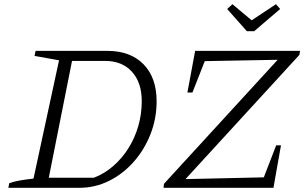

<svg xmlns="http://www.w3.org/2000/svg" viewBox="-20 -897 1453 917"><path d="M493 -654Q603 -654 665.5 -590Q728 -526 728 -413Q728 -330 698.5 -255.5Q669 -181 618 -123.5Q567 -66 500.5 -33Q434 0 359 0H20L24 -22Q46 -30 74.5 -35Q103 -40 140 -44L262 -609L145 -630L150 -654ZM428 -48Q480 -68 522 -105Q564 -142 594 -190Q624 -238 640.5 -295Q657 -352 657 -414Q657 -503 610 -554.5Q563 -606 483 -606H324L213 -48ZM1410 -635 848 -22 839 -41 1240 -50 1299 -203H1322L1286 0H761L763 -19L1325 -632L1334 -612L958 -605L899 -455H875L912 -654H1413ZM1159 -748 1065 -854 1090 -877 1182 -800 1298 -877 1318 -854 1194 -748Z"/></svg>

Font: Piazzolla 8pt ExtraLight
Style: Italic
Weight: 250
Italic angle: -11.3°
Designer: Juan Pablo del Peral
Foundry: Huerta Tipografica
Version: Version 2.001